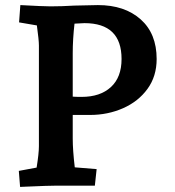

<svg xmlns="http://www.w3.org/2000/svg" viewBox="-20 -730 690 755"><path d="M54 -58 124 -71Q133 -127 133 -155V-551Q133 -572 125 -630L55 -642L60 -710Q150 -705 179 -705Q223 -705 272 -708L365 -710Q470 -710 533 -654Q596 -598 596 -498Q596 -430 560 -380.5Q524 -331 464 -304.5Q404 -278 334 -278H266V-185Q266 -140 274 -72L360 -65L353 0H204Q172 0 82 4L59 5ZM301 -349Q374 -349 416 -387.5Q458 -426 458 -498Q458 -639 312 -639L273 -637Q266 -576 266 -521V-350Q278 -349 301 -349Z"/></svg>

Font: Andada Pro ExtraBold
Style: Regular
Weight: 800
Designer: Carolina Giovagnoli
Foundry: Huerta Tipografica
Version: Version 3.005; ttfautohint (v1.8.4)